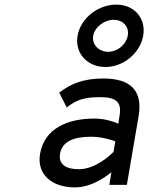

<svg xmlns="http://www.w3.org/2000/svg" viewBox="-20 -803 701 834"><path d="M474 -717C515 -717 542 -686 535 -648C528 -610 491 -578 450 -578C409 -578 378 -610 385 -648C392 -686 433 -717 474 -717ZM438 -512C517 -512 589 -573 602 -648C615 -723 564 -783 485 -783C405 -783 330 -723 317 -648C304 -573 358 -512 438 -512ZM237 -401 270 -336 275 -340C316 -372 353 -381 415 -381C486 -381 510 -359 499 -298L494 -266C480 -272 439 -288 390 -288C275 -288 173 -246 154 -135C139 -46 204 11 306 11C376 11 438 -34 464 -55L455 0H531L582 -298C601 -409 548 -462 429 -462C343 -462 290 -440 242 -404ZM241 -136C251 -193 308 -209 376 -209C424 -209 468 -194 481 -189L473 -143C463 -133 397 -68 323 -68C266 -68 233 -89 241 -136Z"/></svg>

Font: Charger Monospace
Style: Regular
Weight: 400
Designer: Jasper
Foundry: Cannot Into Space Fonts
Version: Version 0.980